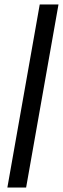

<svg xmlns="http://www.w3.org/2000/svg" viewBox="-20 -740 282 860"><path d="M13 100 158 -720H242L97 100Z"/></svg>

Font: DM Sans 16pt
Style: Italic
Weight: 400
Italic angle: -10°
Version: Version 4.004;gftools[0.9.30]